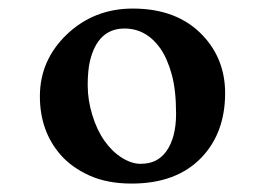

<svg xmlns="http://www.w3.org/2000/svg" viewBox="-20 -795 623 451"><path d="M289.1 -363.8Q231.9 -363.8 189.9 -382.8Q147.9 -401.9 122.1 -431.6Q73.7 -487.3 73.7 -568.8Q73.7 -653.3 136.7 -713.9Q200.7 -774.9 292 -774.9Q396.5 -774.9 456.1 -711.9Q508.8 -656.2 508.8 -576.2Q508.8 -483.4 453.6 -425.3Q395 -363.8 289.1 -363.8ZM370.6 -439.5Q393.6 -471.7 393.6 -527.6Q393.6 -583.5 383.3 -620.6Q373 -657.7 356.4 -681.6Q323.2 -728 272.5 -728Q210 -728 191.4 -652.3Q186 -629.4 186 -594.7Q186 -560.1 196.8 -524.9Q207.5 -489.7 225.3 -464.4Q243.2 -439 266.1 -424.6Q289.1 -410.2 309.8 -410.2Q330.6 -410.2 345.2 -417.5Q359.9 -424.8 370.6 -439.5Z"/></svg>

Font: Stoke
Style: Regular
Weight: 400
Designer: Nicole Fally
Foundry: Nicole Fally
Version: Version 1.002